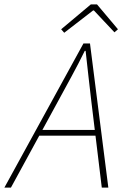

<svg xmlns="http://www.w3.org/2000/svg" viewBox="-62 -859 562 879"><path d="M-42 0 320 -660H350L434 0H404L356 -396Q350 -452 343 -509Q336 -566 330 -626H326Q296 -565 266 -510Q236 -455 204 -396L-12 0ZM104 -238 112 -264H392L386 -238ZM232 -709 218 -725 354 -839H382L478 -725L462 -711L368 -811H364Z"/></svg>

Font: Source Sans Variable
Style: Italic
Weight: 200
Italic angle: -11°
Designer: Paul D. Hunt
Foundry: Adobe Systems Incorporated
Version: Version 3.006;hotconv 1.0.111;makeotfexe 2.5.65597